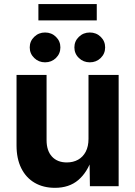

<svg xmlns="http://www.w3.org/2000/svg" viewBox="-20 -902 654 930"><path d="M246.1 7.8Q189.9 7.8 147.9 -16.6Q106 -41 83 -87.2Q60.1 -133.3 60.1 -197.3V-539.1H205.6V-223.1Q205.6 -171.9 231.7 -143.6Q257.8 -115.2 303.7 -115.2Q334.5 -115.2 358.2 -128.4Q381.8 -141.6 395.3 -167.2Q408.7 -192.9 408.7 -229.5V-539.1H554.7V0H415.5L413.6 -135.7H425.8Q403.3 -67.4 359.1 -29.8Q314.9 7.8 246.1 7.8ZM415 -600.1Q383.8 -600.1 362.1 -621.1Q340.3 -642.1 340.3 -672.4Q340.3 -702.6 362.1 -723.6Q383.8 -744.6 415 -744.6Q446.3 -744.6 467.8 -723.6Q489.3 -702.6 489.3 -672.4Q489.3 -642.1 467.8 -621.1Q446.3 -600.1 415 -600.1ZM198.2 -600.1Q167.5 -600.1 145.8 -621.1Q124 -642.1 124 -672.4Q124 -702.6 145.8 -723.6Q167.5 -744.6 198.2 -744.6Q229.5 -744.6 251 -723.6Q272.5 -702.6 272.5 -672.4Q272.5 -642.1 251 -621.1Q229.5 -600.1 198.2 -600.1ZM448.7 -882.3V-803.2H166V-882.3Z"/></svg>

Font: Inter 18pt
Style: Bold
Weight: 700
Designer: Rasmus Andersson
Foundry: rsms
Version: Version 4.001;git-66647c0bb